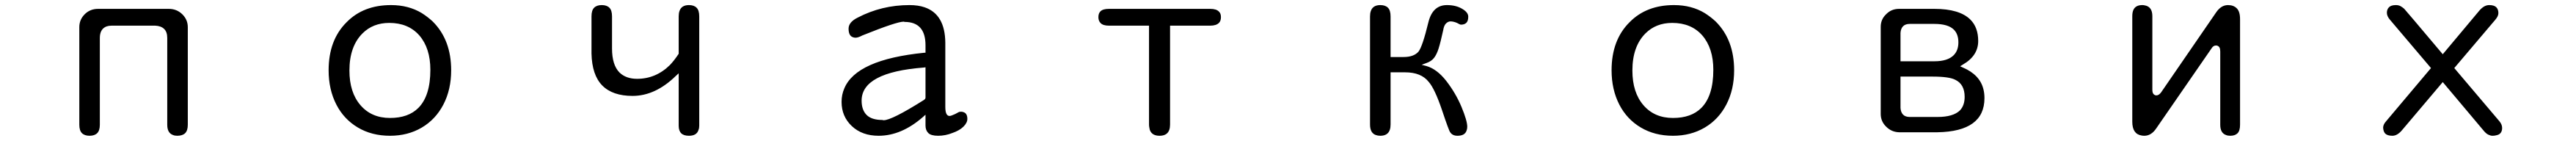

<svg xmlns="http://www.w3.org/2000/svg" viewBox="-20 -513 10040 549"><path d="M631.8 -27.3Q631.8 4.9 654.3 12.7Q661.1 15.6 670.9 15.6Q691.4 15.6 701.7 5.4Q711.9 -4.9 711.9 -27.3V-407.2Q711.9 -436.5 690.4 -457.5Q668.9 -478.5 637.7 -478.5H362.3Q331.1 -478.5 310.1 -457.5Q289.1 -436.5 289.1 -407.2V-27.3Q289.1 -4.9 299.3 5.4Q309.6 15.6 329.1 15.6Q348.6 15.6 358.9 5.4Q369.1 -4.9 369.1 -27.3V-365.2Q369.1 -400.4 395.5 -410.2Q404.3 -413.1 415 -413.1H585Q607.4 -412.1 619.6 -400.4Q631.8 -388.7 631.8 -365.2Z M1503.9 -493.2Q1396.5 -493.2 1331.1 -426.8Q1260.7 -357.4 1260.7 -239.3Q1260.7 -164.1 1291 -105.5Q1320.3 -48.8 1374.5 -16.6Q1428.7 15.6 1500 15.6Q1569.3 15.6 1623.5 -16.1Q1677.7 -47.9 1708 -106Q1738.3 -164.1 1738.3 -239.3Q1738.3 -357.4 1667 -428.7Q1648.4 -446.3 1624 -461.9Q1572.3 -493.2 1503.9 -493.2ZM1497.1 -423.8Q1571.3 -423.8 1614.3 -375Q1657.2 -325.2 1657.2 -241.2Q1657.2 -139.6 1610.4 -92.8Q1571.3 -53.7 1500 -53.7Q1427.7 -53.7 1384.8 -103.5Q1341.8 -153.3 1341.8 -238.3Q1341.8 -332 1392.6 -382.8Q1433.6 -423.8 1497.1 -423.8Z M2445.3 -139.6Q2534.2 -139.6 2614.3 -217.8L2625 -227.5V-23.4Q2625 -3.9 2634.8 5.9Q2644.5 15.6 2665 15.6Q2695.3 15.6 2702.1 -6.8Q2705.1 -13.7 2705.1 -23.4V-449.2Q2705.1 -472.7 2694.8 -482.9Q2684.6 -493.2 2665 -493.2Q2635.7 -493.2 2627.9 -469.7Q2625 -460.9 2625 -449.2V-303.7Q2608.4 -278.3 2590.8 -259.8Q2536.1 -206.1 2462.9 -206.1Q2419.9 -206.1 2394.5 -230.5Q2365.2 -259.8 2365.2 -324.2V-449.2Q2365.2 -472.7 2355 -482.9Q2344.7 -493.2 2325.2 -493.2Q2305.7 -493.2 2295.4 -482.9Q2285.2 -472.7 2285.2 -449.2V-304.7Q2287.1 -220.7 2327.1 -180.2Q2367.2 -139.6 2445.3 -139.6Z M3680.7 -61.5Q3664.1 -61.5 3664.1 -96.7V-346.7Q3663.1 -457 3584 -484.4Q3558.6 -493.2 3524.4 -493.2Q3416 -493.2 3322.3 -444.3Q3287.1 -426.8 3287.1 -401.4Q3287.1 -374 3303.7 -368.2Q3308.6 -366.2 3314.5 -366.2Q3324.2 -366.2 3340.8 -375Q3474.6 -428.7 3502 -428.7Q3503.9 -428.7 3504.9 -427.7Q3586.9 -427.7 3586.9 -336.9V-307.6H3582Q3317.4 -281.2 3270.5 -168.9Q3259.8 -144.5 3259.8 -116.2Q3259.8 -59.6 3299.8 -22Q3339.8 15.6 3404.3 15.6Q3493.2 15.6 3577.1 -57.6L3586.9 -66.4V-24.4Q3586.9 -5.9 3597.7 4.9Q3608.4 15.6 3636.2 15.6Q3664.1 15.6 3691.4 4.9Q3719.7 -4.9 3734.9 -20Q3750 -35.2 3750 -49.8Q3750 -71.3 3735.4 -76.2Q3730.5 -78.1 3726.1 -78.1Q3721.7 -78.1 3719.7 -77.6Q3717.8 -77.1 3715.8 -76.2Q3711.9 -74.2 3703.1 -69.3Q3686.5 -61.5 3680.7 -61.5ZM3337.9 -121.1Q3337.9 -231.4 3580.1 -250L3586.9 -251V-132.8Q3586.9 -127 3578.1 -122.1Q3455.1 -44.9 3423.8 -44.9Q3420.9 -44.9 3418.9 -45.9Q3377 -45.9 3357.4 -65.4Q3337.9 -85 3337.9 -121.1Z M4537.1 -7.8Q4540 -16.6 4540 -28.3V-413.1H4696.3Q4719.7 -413.1 4730.5 -423.8Q4738.3 -431.6 4738.3 -446.3Q4738.3 -460.9 4730.5 -467.8Q4720.7 -478.5 4696.3 -478.5H4301.8Q4278.3 -478.5 4268.6 -468.8Q4260.7 -460.9 4260.7 -446.3Q4260.7 -431.6 4269.5 -422.9Q4279.3 -413.1 4301.8 -413.1H4458V-28.3Q4458 -22.5 4459 -17.6Q4460 -12.7 4460.9 -7.8Q4468.8 15.6 4499 15.6Q4529.3 15.6 4537.1 -7.8Z M5450.2 -291H5399.4V-449.2Q5399.4 -472.7 5389.2 -482.9Q5378.9 -493.2 5359.4 -493.2Q5330.1 -493.2 5322.3 -469.7Q5319.3 -460.9 5319.3 -449.2V-28.3Q5319.3 4.9 5341.8 12.7Q5349.6 15.6 5359.4 15.6Q5388.7 15.6 5396.5 -7.8Q5399.4 -16.6 5399.4 -28.3V-231.4H5456.1Q5518.6 -231.4 5547.9 -194.3Q5571.3 -168 5599.6 -85Q5627 -2.9 5631.8 2Q5640.6 15.6 5660.2 15.6Q5688.5 15.6 5695.3 -3.9Q5698.2 -10.7 5698.2 -19.5Q5698.2 -43 5675.8 -96.7Q5653.3 -150.4 5616.2 -198.2Q5580.1 -244.1 5539.1 -255.9L5520.5 -260.7L5539.1 -267.6Q5558.6 -274.4 5568.8 -287.6Q5579.1 -300.8 5586.4 -323.7Q5593.8 -346.7 5604.5 -395.5Q5607.4 -414.1 5615.7 -421.9Q5624 -429.7 5632.8 -429.7Q5644.5 -429.7 5658.2 -423.8Q5669.9 -417 5673.8 -417Q5687.5 -417 5694.8 -424.3Q5702.1 -431.6 5702.1 -448.2Q5702.1 -464.8 5678.7 -478.5Q5654.3 -493.2 5619.1 -493.2Q5563.5 -493.2 5546.9 -426.8Q5523.4 -330.1 5507.8 -311.5Q5489.3 -291 5450.2 -291Z M6503.9 -493.2Q6396.5 -493.2 6331.1 -426.8Q6260.7 -357.4 6260.7 -239.3Q6260.7 -164.1 6291 -105.5Q6320.3 -48.8 6374.5 -16.6Q6428.7 15.6 6500 15.6Q6569.3 15.6 6623.5 -16.1Q6677.7 -47.9 6708 -106Q6738.3 -164.1 6738.3 -239.3Q6738.3 -357.4 6667 -428.7Q6648.4 -446.3 6624 -461.9Q6572.3 -493.2 6503.9 -493.2ZM6497.1 -423.8Q6571.3 -423.8 6614.3 -375Q6657.2 -325.2 6657.2 -241.2Q6657.2 -139.6 6610.4 -92.8Q6571.3 -53.7 6500 -53.7Q6427.7 -53.7 6384.8 -103.5Q6341.8 -153.3 6341.8 -238.3Q6341.8 -332 6392.6 -382.8Q6433.6 -423.8 6497.1 -423.8Z M7713.9 -130.9Q7713.9 -149.4 7710 -165Q7696.3 -221.7 7629.9 -250L7619.1 -254.9L7629.9 -261.7Q7689.5 -295.9 7689.5 -353.5Q7689.5 -406.2 7659.2 -436.5Q7617.2 -478.5 7518.6 -478.5H7380.9Q7350.6 -478.5 7330.1 -457Q7309.6 -437.5 7309.6 -408.2V-69.3Q7309.6 -40 7331.1 -19.5Q7351.6 1 7380.9 2H7530.3Q7713.9 -1 7713.9 -130.9ZM7593.8 -297.9Q7570.3 -274.4 7518.6 -274.4H7386.7V-384.8Q7387.7 -401.4 7396.5 -410.6Q7405.3 -419.9 7422.9 -419.9H7518.6Q7572.3 -419.9 7594.7 -397.5Q7612.3 -379.9 7612.3 -348.1Q7612.3 -316.4 7593.8 -297.9ZM7386.7 -214.8H7510.7Q7577.1 -214.8 7600.6 -202.1Q7636.7 -184.6 7636.7 -135.7Q7636.7 -102.5 7618.2 -83Q7591.8 -57.6 7531.2 -57.6H7422.9Q7405.3 -57.6 7396.5 -66.9Q7387.7 -76.2 7386.7 -92.8Z M8632.8 -312.5V-27.3Q8632.8 4.9 8655.3 12.7Q8662.1 15.6 8671.9 15.6Q8690.4 15.6 8700.2 5.9Q8710 -3.9 8710 -27.3V-438.5Q8710 -467.8 8697.3 -480.5Q8684.6 -493.2 8663.1 -493.2Q8635.7 -493.2 8616.2 -463.9L8402.3 -153.3Q8393.6 -141.6 8383.8 -141.6Q8377.9 -141.6 8373 -146.5Q8368.2 -151.4 8368.2 -164.1V-450.2Q8368.2 -487.3 8337.9 -492.2Q8334 -493.2 8329.1 -493.2Q8303.7 -493.2 8294.9 -475.6Q8290 -465.8 8290 -450.2V-39.1Q8290 8.8 8326.2 14.6Q8331.1 15.6 8336.9 15.6Q8364.3 15.6 8383.8 -13.7L8598.6 -324.2Q8605.5 -335.9 8616.2 -335.9Q8625 -335.9 8629.9 -328.1Q8632.8 -322.3 8632.8 -312.5Z M9341.8 -6.8 9500 -193.4 9657.2 -6.8Q9668 6.8 9677.2 11.2Q9686.5 15.6 9693.4 15.6Q9700.2 15.6 9704.6 14.6Q9709 13.7 9712.9 12.7Q9719.7 10.7 9723.6 6.8Q9731.4 -1 9731.4 -14.6Q9731.4 -28.3 9720.7 -41L9544.9 -248L9705.1 -436.5Q9716.8 -450.2 9716.8 -461.9Q9716.8 -476.6 9708.5 -484.9Q9700.2 -493.2 9680.7 -493.2Q9661.1 -493.2 9642.6 -471.7L9500 -301.8Q9352.5 -476.6 9349.6 -479Q9346.7 -481.4 9342.8 -484.4Q9338.9 -487.3 9335 -489.3Q9327.1 -493.2 9317.4 -493.2Q9298.8 -493.2 9290.5 -484.9Q9282.2 -476.6 9282.2 -463.4Q9282.2 -450.2 9293.9 -436.5L9454.1 -248L9279.3 -41Q9267.6 -28.3 9267.6 -15.6Q9268.6 -1 9275.4 6.8Q9284.2 15.6 9303.7 15.6Q9323.2 15.6 9341.8 -6.8Z"/></svg>

Font: FakePearl
Style: Light
Weight: 350
Version: Version 1.2